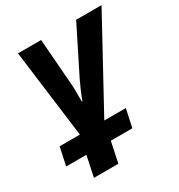

<svg xmlns="http://www.w3.org/2000/svg" viewBox="-214 -671 967 1035"><g transform="rotate(-30 270.0 -153.0)"><path d="M69 240 96 112H-30L-6 0H120L50 -546H194L216 -260Q218 -239 218 -208.5Q218 -178 218 -149H222Q231 -175 244 -205Q257 -235 267 -256L412 -546H570L272 0H406L382 112H248L221 240Z"/></g></svg>

Font: Noto IKEA Latin
Style: Bold Italic
Weight: 700
Italic angle: -12°
Designer: Monotype Design Team
Foundry: Monotype Imaging Inc.
Version: Version 1.0